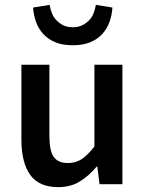

<svg xmlns="http://www.w3.org/2000/svg" viewBox="-20 -757 596 789"><path d="M219 12Q140 12 104 -38.5Q68 -89 68 -183V-491H183V-198Q183 -137 201 -112Q219 -87 259 -87Q291 -87 315.5 -103Q340 -119 368 -155V-491H483V0H389L380 -72H377Q345 -34 307.5 -11Q270 12 219 12ZM279 -571Q237 -571 207 -583.5Q177 -596 157.5 -617.5Q138 -639 128 -667Q118 -695 116 -726L184 -737Q187 -719 193.5 -702.5Q200 -686 212 -673.5Q224 -661 240.5 -653Q257 -645 279 -645Q301 -645 317.5 -653Q334 -661 346 -673.5Q358 -686 364.5 -702.5Q371 -719 374 -737L442 -726Q440 -695 430 -667Q420 -639 400.5 -617.5Q381 -596 351 -583.5Q321 -571 279 -571Z"/></svg>

Font: Giro Semibold
Style: Regular
Weight: 600
Designer: Paul D. Hunt
Foundry: Adobe Systems Incorporated
Version: Version 1.000;PS 1.0;hotconv 1.0.88;makeotf.lib2.5.647800